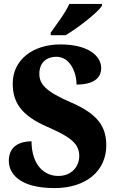

<svg xmlns="http://www.w3.org/2000/svg" viewBox="-20 -951 598 981"><path d="M239 -784V-771H315C378 -808 478 -886 501 -921V-931H334C315 -886 267 -824 239 -784ZM259 10C420 10 523 -78 523 -208C523 -305 479 -369 342 -428C209 -485 181 -524 181 -574C181 -632 219 -661 268 -661C337 -661 371 -583 371 -519C462 -519 497 -555 497 -603C497 -664 433 -724 288 -724C150 -724 45 -647 45 -524C45 -429 87 -361 224 -302C326 -257 385 -223 385 -155C385 -100 346 -52 278 -52C208 -52 142 -105 141 -229C82 -229 25 -205 25 -129C25 -70 72 10 259 10Z"/></svg>

Font: Noto Serif Tamil SemiCondensed ExtraBold
Style: Italic
Weight: 800
Width: 4
Italic angle: -12°
Designer: Indian Type Foundry, Tom Grace, and the Monotype Design Team
Foundry: Monotype Imaging Inc.
Version: Version 2.003